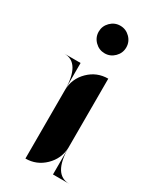

<svg xmlns="http://www.w3.org/2000/svg" viewBox="-164 -680 612 736"><g transform="rotate(30 142.0 -311.5)"><path d="M275 0H203V-118Q201 -69 165.5 -34.5Q130 0 81 0V-302Q81 -302 81 -303Q80 -423 9 -423H81V-304Q82 -354 117.5 -389Q153 -424 203 -424V-123Q203 -122 203 -119Q204 0 275 0ZM185 -519Q167 -501 142 -501Q117 -501 99 -519Q81 -537 81 -562Q81 -587 99 -605Q117 -623 142 -623Q167 -623 185 -605Q203 -587 203 -562Q203 -537 185 -519Z"/></g></svg>

Font: Oscilla
Style: Regular
Weight: 400
Designer: Ryan Lin
Version: Version 1.0